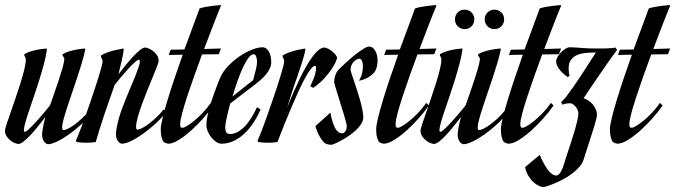

<svg xmlns="http://www.w3.org/2000/svg" viewBox="-75 -571 2715 772"><path d="M106 -94.2Q106 -94.7 106.4 -96.2Q106.9 -97.2 107.9 -101.1Q92.8 -81.5 77.1 -62Q61.5 -42.5 46.9 -27.1Q32.2 -11.7 19.8 -2Q7.3 7.8 -1 7.8Q-4.4 7.8 -13.2 4.9Q-22 2 -31 -4.6Q-40 -11.2 -47.4 -21.5Q-54.7 -31.7 -55.2 -45.9Q-55.2 -50.8 -49.1 -69.8Q-43 -88.9 -33.4 -116Q-23.9 -143.1 -13.2 -174.6Q-2.4 -206.1 7.1 -236.1Q16.6 -266.1 22.7 -291.5Q28.8 -316.9 28.8 -331.1Q28.8 -335 27.8 -337.9Q26.9 -340.8 25.9 -342.8Q24.4 -344.7 22.9 -346.2V-353Q33.7 -359.9 48.8 -364.5Q64 -369.1 78.1 -371.6Q94.2 -374.5 111.8 -376L113.8 -373Q110.4 -347.2 102.1 -315.7Q93.8 -284.2 83.5 -251.2Q73.2 -218.3 62.3 -186Q51.3 -153.8 42 -126.5Q32.7 -99.1 26.9 -78.4Q21 -57.6 21 -47.9Q21 -41 24.9 -41Q28.3 -41 35.2 -46.6Q42 -52.2 51 -61.3Q60.1 -70.3 70.3 -81.5Q80.6 -92.8 90.8 -104.7Q101.1 -116.7 110.1 -127.7Q119.1 -138.7 126 -147Q133.8 -168.9 143.1 -195.8Q152.3 -222.7 160.9 -248Q169.4 -273.4 175.5 -294.9Q181.6 -316.4 183.1 -328.1Q184.1 -333.5 183.1 -336.7Q182.1 -339.8 180.7 -342.3Q178.7 -344.7 176.8 -346.2V-353Q188 -359.9 203.1 -364.5Q218.3 -369.1 232.4 -371.6Q248.5 -374.5 266.1 -376L268.1 -373Q262.7 -347.2 253.7 -316.9Q244.6 -286.6 234.1 -255.1Q223.6 -223.6 213.1 -193.1Q202.6 -162.6 194.1 -136.2Q185.5 -109.9 180.2 -89.6Q174.8 -69.3 174.8 -59.1Q174.8 -52.7 176 -50.3Q177.2 -47.9 182.1 -47.9Q187 -48.3 198 -53.5Q209 -58.6 223.1 -68.8Q237.3 -79.1 253.7 -94Q270 -108.9 286.1 -128.9L296.9 -119.1Q276.4 -93.3 251 -70.1Q225.6 -46.9 200.4 -29.3Q175.3 -11.7 153.3 -1.5Q131.3 8.8 118.2 8.8Q115.7 8.8 111.8 6.8Q107.9 4.9 104 0.5Q100.1 -3.9 97.2 -11.5Q94.2 -19 94.2 -30.8Q94.2 -36.6 95.7 -45.9Q97.2 -55.2 99.1 -64.7Q101.1 -74.2 103 -82.3Q105 -90.3 106 -94.2Z M310.1 0Q304.7 1 298.3 1.5Q287.1 2.9 269 2.9Q260.7 2.9 251.5 2.2Q242.2 1.5 233.4 0L230 -4.9Q232.4 -9.8 238.5 -24.9Q244.6 -40 252.7 -61.5Q260.7 -83 270.3 -109.4Q279.8 -135.7 289.1 -163.1Q298.3 -190.4 307.1 -216.8Q315.9 -243.2 322.5 -265.1Q329.1 -287.1 333.3 -302.5Q337.4 -317.9 337.4 -323.2Q337.4 -328.6 336.2 -331.5Q335 -334.5 334 -336.9Q332.5 -338.9 331.1 -340.8V-348.1Q342.3 -355 357.4 -360.4Q372.6 -365.7 386.7 -369.1Q402.8 -373 420.4 -376L422.4 -373Q422.4 -367.2 419.9 -354Q417.5 -340.8 414.1 -325.7Q410.6 -310.5 407 -296.1Q403.3 -281.7 401.4 -272.9Q416.5 -292 432.1 -311.3Q447.8 -330.6 462.2 -345.7Q476.6 -360.8 488.8 -370.4Q501 -379.9 509.3 -379.9Q512.7 -379.9 521.2 -376.7Q529.8 -373.5 539.1 -366.9Q548.3 -360.4 555.4 -350.3Q562.5 -340.3 563 -326.2Q563 -321.3 556.2 -303.7Q549.3 -286.1 539.3 -261.7Q529.3 -237.3 517.6 -208.5Q505.9 -179.7 495.8 -151.9Q485.8 -124 479 -100.1Q472.2 -76.2 472.2 -61Q472.2 -55.2 473.4 -52.5Q474.6 -49.8 479 -49.8Q484.4 -50.3 495.1 -55.4Q505.9 -60.5 520 -70.8Q534.2 -81.1 550.5 -95.9Q566.9 -110.8 583 -130.9L594.2 -121.1Q573.7 -95.2 548.1 -72Q522.5 -48.8 497.6 -31.2Q472.7 -13.7 450.7 -3.4Q428.7 6.8 415 6.8Q412.6 6.8 408.7 4.9Q404.8 2.9 400.9 -1.5Q397 -5.9 394 -13.7Q391.1 -21.5 391.1 -33.2Q391.1 -39.1 392.6 -48.1Q394 -57.1 396 -66.7Q397.9 -76.2 400.1 -84.2Q402.3 -92.3 403.3 -96.2Q407.7 -113.3 415.8 -134.5Q423.8 -155.8 433.1 -178.7Q442.4 -201.7 452.1 -224.4Q461.9 -247.1 469.7 -266.8Q477.5 -286.6 482.4 -301.5Q487.3 -316.4 487.3 -324.2Q487.3 -331.1 483.4 -331.1Q478.5 -331.1 466.6 -320.3Q454.6 -309.6 440.2 -293.7Q425.8 -277.8 411.1 -260.5Q396.5 -243.2 386.2 -230Q376 -200.2 364.7 -168.7Q353.5 -137.2 343.3 -106.7Q333 -76.2 324.5 -48.8Q315.9 -21.5 310.1 0Z M813.5 -547.9Q807.6 -534.2 800 -515.1Q792.5 -496.1 783.7 -473.6Q774.9 -451.2 765.4 -425.8Q755.9 -400.4 745.6 -374L813.5 -376L804.7 -353L737.3 -352.1Q720.7 -307.6 705.1 -263.4Q689.5 -219.2 677 -181.2Q664.6 -143.1 657 -114.3Q649.4 -85.4 649.4 -71.8Q649.4 -63.5 651.4 -60.3Q653.3 -57.1 659.7 -57.1Q663.6 -57.1 676 -64.2Q688.5 -71.3 704.8 -84.5Q721.2 -97.7 739 -116.2Q756.8 -134.8 772.5 -157.2L783.2 -147Q766.1 -122.1 741.9 -95Q717.8 -67.9 692.4 -45.2Q667 -22.5 642.8 -7.8Q618.7 6.8 601.6 6.8Q599.1 6.8 592.3 4.6Q585.4 2.4 581.5 -2Q578.6 -5.9 575 -18.6Q571.3 -31.2 571.3 -51.8Q571.3 -65.9 578.9 -97.2Q586.4 -128.4 598.9 -169.4Q611.3 -210.4 627.2 -257.6Q643.1 -304.7 659.7 -351.1L603.5 -350.1L611.3 -371.1L666.5 -372.1L727.5 -537.1Q736.8 -540.5 751 -543Q765.1 -545.4 778.8 -547.4Q794.9 -549.3 811.5 -550.8Q811.5 -549.8 812.5 -549.3Q813.5 -548.8 813.5 -547.9Z M815.9 6.8Q805.2 6.8 794.4 -0.2Q783.7 -7.3 774.9 -18.3Q766.1 -29.3 760.5 -42.5Q754.9 -55.7 754.9 -67.9Q754.9 -82.5 758.5 -101.1Q762.2 -119.6 767.8 -139.6Q773.4 -159.7 780.3 -179.2Q787.1 -198.7 793.2 -215.1Q799.3 -231.4 804 -243.2Q808.6 -254.9 810.5 -258.8Q820.3 -282.2 841.1 -304.2Q861.8 -326.2 886.5 -343.3Q911.1 -360.4 936.3 -370.6Q961.4 -380.9 980.5 -380.9Q996.1 -380.9 1005.9 -363.8Q1015.6 -346.7 1015.6 -320.8Q1015.6 -307.6 1009.5 -294.9Q1003.4 -282.2 993.9 -271Q984.4 -259.8 973.4 -250Q962.4 -240.2 952.6 -232.9L850.6 -154.8Q841.8 -121.6 836.2 -95.9Q830.6 -70.3 830.6 -61Q830.6 -46.9 834.5 -39.6Q838.4 -32.2 850.6 -32.2Q876.5 -32.2 904.3 -57.9Q932.1 -83.5 958.5 -140.1L972.7 -130.9Q959.5 -100.1 942.1 -74.7Q924.8 -49.3 904.8 -31.2Q884.8 -13.2 862.1 -3.2Q839.4 6.8 815.9 6.8ZM944.8 -353Q935.1 -353 923.8 -337.9Q912.6 -322.8 901.4 -298.6Q890.1 -274.4 879.4 -243.9Q868.7 -213.4 859.9 -183.1L942.9 -249Q948.7 -270 953.6 -290.3Q958.5 -310.5 958.5 -320.8Q958.5 -326.2 957.8 -331.8Q957 -337.4 955.6 -342.3Q954.1 -347.2 951.4 -350.1Q948.7 -353 944.8 -353Z M1040.5 0Q1035.2 1 1028.8 1.5Q1017.6 2.9 999.5 2.9Q991.2 2.9 981.9 2.2Q972.7 1.5 963.4 0L960.4 -4.9Q962.9 -9.8 969 -24.9Q975.1 -40 983.2 -61.5Q991.2 -83 1000.5 -109.4Q1009.8 -135.7 1019.3 -163.1Q1028.8 -190.4 1037.4 -216.8Q1045.9 -243.2 1052.7 -265.1Q1059.6 -287.1 1063.5 -302.5Q1067.4 -317.9 1067.4 -323.2Q1067.4 -328.6 1066.4 -331.5Q1065.4 -334.5 1064.5 -336.9Q1063 -338.9 1061.5 -340.8V-348.1Q1072.8 -355 1087.6 -360.4Q1102.5 -365.7 1116.7 -369.1Q1132.8 -373 1150.4 -376L1152.8 -373Q1152.8 -368.7 1150.6 -359.4Q1148.4 -350.1 1145 -338.6Q1141.6 -327.1 1137.7 -314.9Q1133.8 -302.7 1130.1 -292Q1126.5 -281.2 1123.8 -273.4Q1121.1 -265.6 1120.6 -263.2Q1109.9 -234.4 1099.6 -202.6Q1089.4 -170.9 1079.6 -139.2Q1090.8 -167 1103.3 -195.6Q1115.7 -224.1 1128.4 -250.7Q1141.1 -277.3 1154.5 -301Q1168 -324.7 1180.7 -342Q1193.4 -359.4 1205.8 -369.6Q1218.3 -379.9 1229.5 -379.9Q1232.9 -379.9 1239.7 -377.2Q1246.6 -374.5 1253.9 -369.6Q1261.2 -364.7 1268.3 -357.7Q1275.4 -350.6 1279.8 -341.8Q1281.7 -338.9 1276.4 -325.4Q1271 -312 1258.8 -293.7Q1246.6 -275.4 1228 -255.1Q1209.5 -234.9 1184.6 -217.8L1172.4 -224.1Q1180.2 -240.2 1184.8 -251.7Q1189.5 -263.2 1191.9 -271.7Q1194.3 -280.3 1195.1 -286.6Q1195.8 -293 1195.8 -298.8Q1195.8 -306.2 1191.4 -306.2Q1184.6 -306.2 1174.1 -292.7Q1163.6 -279.3 1151.1 -256.3Q1138.7 -233.4 1124.8 -202.9Q1110.8 -172.4 1096.4 -138.4Q1082 -104.5 1067.6 -68.8Q1053.2 -33.2 1040.5 0Z M1408.7 -383.8Q1418.9 -383.8 1426.3 -376.7Q1433.6 -369.6 1438 -358.4Q1442.4 -347.2 1443.1 -332.5Q1443.8 -317.9 1440.4 -303.2Q1436.5 -285.6 1425 -274.7Q1413.6 -263.7 1400.9 -257.3Q1386.2 -250 1368.7 -246.1Q1378.9 -265.6 1381.6 -279.3Q1384.3 -293 1384.3 -305.2Q1384.3 -310.1 1383.5 -315.2Q1382.8 -320.3 1381.1 -324.7Q1379.4 -329.1 1376.5 -332Q1373.5 -335 1369.6 -335Q1365.2 -335 1359.1 -331.8Q1353 -328.6 1347.4 -322.8Q1341.8 -316.9 1338.1 -308.8Q1334.5 -300.8 1334.5 -291Q1334.5 -287.1 1338.4 -275.4Q1342.3 -263.7 1347.9 -246.8Q1353.5 -230 1360.1 -210Q1366.7 -189.9 1372.3 -169.9Q1377.9 -149.9 1381.8 -131.3Q1385.7 -112.8 1385.7 -99.1Q1385.7 -85.4 1377 -72Q1368.2 -58.6 1355 -46.4Q1341.8 -34.2 1325.9 -23.7Q1310.1 -13.2 1295.7 -5.4Q1281.2 2.4 1270.8 6.8Q1260.3 11.2 1257.3 11.2Q1252.9 11.2 1245.6 10Q1238.3 8.8 1233.4 5.9Q1228 2.9 1222.2 -4.4Q1216.3 -11.7 1210.7 -21.5Q1205.1 -31.2 1200.4 -42.5Q1195.8 -53.7 1193.4 -64L1253.4 -118.2Q1257.3 -94.7 1263.7 -76.7Q1266.6 -68.8 1270 -61.3Q1273.4 -53.7 1277.8 -47.9Q1282.2 -42 1287.6 -38.6Q1293 -35.2 1299.3 -35.2Q1309.1 -35.2 1314.2 -43.7Q1319.3 -52.2 1319.3 -64.9Q1319.3 -68.8 1315.7 -82.8Q1312 -96.7 1306.2 -115.2Q1300.3 -133.8 1293.9 -155Q1287.6 -176.3 1281.7 -194.6Q1275.9 -212.9 1272.2 -226.1Q1268.6 -239.3 1268.6 -242.2Q1268.6 -250.5 1271.7 -263.2Q1274.9 -275.9 1281.7 -285.2Q1284.2 -288.6 1293 -297.4Q1301.8 -306.2 1313.7 -317.1Q1325.7 -328.1 1339.4 -339.8Q1353 -351.6 1366.5 -361.3Q1379.9 -371.1 1390.9 -377.4Q1401.9 -383.8 1408.7 -383.8Z M1679.7 -547.9Q1673.8 -534.2 1666.3 -515.1Q1658.7 -496.1 1649.9 -473.6Q1641.1 -451.2 1631.6 -425.8Q1622.1 -400.4 1611.8 -374L1679.7 -376L1670.9 -353L1603.5 -352.1Q1586.9 -307.6 1571.3 -263.4Q1555.7 -219.2 1543.2 -181.2Q1530.8 -143.1 1523.2 -114.3Q1515.6 -85.4 1515.6 -71.8Q1515.6 -63.5 1517.6 -60.3Q1519.5 -57.1 1525.9 -57.1Q1529.8 -57.1 1542.2 -64.2Q1554.7 -71.3 1571 -84.5Q1587.4 -97.7 1605.2 -116.2Q1623 -134.8 1638.7 -157.2L1649.4 -147Q1632.3 -122.1 1608.2 -95Q1584 -67.9 1558.6 -45.2Q1533.2 -22.5 1509 -7.8Q1484.9 6.8 1467.8 6.8Q1465.3 6.8 1458.5 4.6Q1451.7 2.4 1447.8 -2Q1444.8 -5.9 1441.2 -18.6Q1437.5 -31.2 1437.5 -51.8Q1437.5 -65.9 1445.1 -97.2Q1452.6 -128.4 1465.1 -169.4Q1477.5 -210.4 1493.4 -257.6Q1509.3 -304.7 1525.9 -351.1L1469.7 -350.1L1477.5 -371.1L1532.7 -372.1L1593.8 -537.1Q1603 -540.5 1617.2 -543Q1631.3 -545.4 1645 -547.4Q1661.1 -549.3 1677.7 -550.8Q1677.7 -549.8 1678.7 -549.3Q1679.7 -548.8 1679.7 -547.9Z M1776.9 -94.2Q1776.9 -94.7 1777.3 -96.2Q1777.8 -97.2 1778.8 -101.1Q1763.7 -81.5 1748 -62Q1732.4 -42.5 1717.8 -27.1Q1703.1 -11.7 1690.7 -2Q1678.2 7.8 1669.9 7.8Q1666.5 7.8 1657.7 4.9Q1648.9 2 1639.9 -4.6Q1630.9 -11.2 1623.5 -21.5Q1616.2 -31.7 1615.7 -45.9Q1615.7 -50.8 1621.8 -69.8Q1627.9 -88.9 1637.5 -116Q1647 -143.1 1657.7 -174.6Q1668.5 -206.1 1678 -236.1Q1687.5 -266.1 1693.6 -291.5Q1699.7 -316.9 1699.7 -331.1Q1699.7 -335 1698.7 -337.9Q1697.8 -340.8 1696.8 -342.8Q1695.3 -344.7 1693.8 -346.2V-353Q1704.6 -359.9 1719.7 -364.5Q1734.9 -369.1 1749 -371.6Q1765.1 -374.5 1782.7 -376L1784.7 -373Q1781.2 -347.2 1772.9 -315.7Q1764.6 -284.2 1754.4 -251.2Q1744.1 -218.3 1733.2 -186Q1722.2 -153.8 1712.9 -126.5Q1703.6 -99.1 1697.8 -78.4Q1691.9 -57.6 1691.9 -47.9Q1691.9 -41 1695.8 -41Q1699.2 -41 1706.1 -46.6Q1712.9 -52.2 1721.9 -61.3Q1731 -70.3 1741.2 -81.5Q1751.5 -92.8 1761.7 -104.7Q1772 -116.7 1781 -127.7Q1790 -138.7 1796.9 -147Q1804.7 -168.9 1814 -195.8Q1823.2 -222.7 1831.8 -248Q1840.3 -273.4 1846.4 -294.9Q1852.5 -316.4 1854 -328.1Q1855 -333.5 1854 -336.7Q1853 -339.8 1851.6 -342.3Q1849.6 -344.7 1847.7 -346.2V-353Q1858.9 -359.9 1874 -364.5Q1889.2 -369.1 1903.3 -371.6Q1919.4 -374.5 1937 -376L1939 -373Q1933.6 -347.2 1924.6 -316.9Q1915.5 -286.6 1905 -255.1Q1894.5 -223.6 1884 -193.1Q1873.5 -162.6 1865 -136.2Q1856.4 -109.9 1851.1 -89.6Q1845.7 -69.3 1845.7 -59.1Q1845.7 -52.7 1846.9 -50.3Q1848.1 -47.9 1853 -47.9Q1857.9 -48.3 1868.9 -53.5Q1879.9 -58.6 1894 -68.8Q1908.2 -79.1 1924.6 -94Q1940.9 -108.9 1957 -128.9L1967.8 -119.1Q1947.3 -93.3 1921.9 -70.1Q1896.5 -46.9 1871.3 -29.3Q1846.2 -11.7 1824.2 -1.5Q1802.2 8.8 1789.1 8.8Q1786.6 8.8 1782.7 6.8Q1778.8 4.9 1774.9 0.5Q1771 -3.9 1768.1 -11.5Q1765.1 -19 1765.1 -30.8Q1765.1 -36.6 1766.6 -45.9Q1768.1 -55.2 1770 -64.7Q1772 -74.2 1773.9 -82.3Q1775.9 -90.3 1776.9 -94.2ZM1754.4 -493.2Q1754.4 -509.8 1765.4 -521Q1776.4 -532.2 1793 -532.2Q1810.1 -532.2 1821 -521Q1832 -509.8 1832 -493.2Q1832 -476.6 1821 -465.3Q1810.1 -454.1 1793 -454.1Q1776.4 -454.1 1765.4 -465.3Q1754.4 -476.6 1754.4 -493.2ZM1874 -493.2Q1874 -509.8 1885.3 -521Q1896.5 -532.2 1913.1 -532.2Q1929.7 -532.2 1940.9 -521Q1952.1 -509.8 1952.1 -493.2Q1952.1 -476.6 1940.9 -465.3Q1929.7 -454.1 1913.1 -454.1Q1896.5 -454.1 1885.3 -465.3Q1874 -476.6 1874 -493.2Z M2181.2 -547.9Q2175.3 -534.2 2167.7 -515.1Q2160.2 -496.1 2151.4 -473.6Q2142.6 -451.2 2133.1 -425.8Q2123.5 -400.4 2113.3 -374L2181.2 -376L2172.4 -353L2105 -352.1Q2088.4 -307.6 2072.8 -263.4Q2057.1 -219.2 2044.7 -181.2Q2032.2 -143.1 2024.7 -114.3Q2017.1 -85.4 2017.1 -71.8Q2017.1 -63.5 2019 -60.3Q2021 -57.1 2027.3 -57.1Q2031.2 -57.1 2043.7 -64.2Q2056.2 -71.3 2072.5 -84.5Q2088.9 -97.7 2106.7 -116.2Q2124.5 -134.8 2140.1 -157.2L2150.9 -147Q2133.8 -122.1 2109.6 -95Q2085.4 -67.9 2060.1 -45.2Q2034.7 -22.5 2010.5 -7.8Q1986.3 6.8 1969.2 6.8Q1966.8 6.8 1960 4.6Q1953.1 2.4 1949.2 -2Q1946.3 -5.9 1942.6 -18.6Q1939 -31.2 1939 -51.8Q1939 -65.9 1946.5 -97.2Q1954.1 -128.4 1966.6 -169.4Q1979 -210.4 1994.9 -257.6Q2010.7 -304.7 2027.3 -351.1L1971.2 -350.1L1979 -371.1L2034.2 -372.1L2095.2 -537.1Q2104.5 -540.5 2118.7 -543Q2132.8 -545.4 2146.5 -547.4Q2162.6 -549.3 2179.2 -550.8Q2179.2 -549.8 2180.2 -549.3Q2181.2 -548.8 2181.2 -547.9Z M2192.4 89.8Q2195.3 79.1 2200.9 62.3Q2206.5 45.4 2212.9 25.9Q2219.2 6.3 2226.1 -14.6Q2232.9 -35.6 2238.3 -54.7Q2243.7 -73.7 2247.1 -89.6Q2250.5 -105.5 2250.5 -115.2Q2250.5 -123.5 2246.8 -130.9Q2243.2 -138.2 2238 -143.8Q2232.9 -149.4 2227.5 -152.6Q2222.2 -155.8 2219.2 -155.8Q2209.5 -155.8 2200.7 -154.3Q2191.9 -152.8 2186.5 -149.9L2181.2 -160.2Q2190.9 -168.9 2203.4 -184.8Q2215.8 -200.7 2229.2 -220Q2242.7 -239.3 2256.3 -260Q2270 -280.8 2282.5 -300Q2294.9 -319.3 2304.9 -335.2Q2314.9 -351.1 2321.3 -359.9Q2300.8 -359.9 2281 -358.2Q2261.2 -356.4 2245.8 -349.9Q2230.5 -343.3 2220.9 -330.6Q2211.4 -317.9 2211.4 -295.9Q2211.4 -290.5 2212.2 -282.5Q2212.9 -274.4 2215.3 -266.1L2207.5 -261.2Q2186 -275.9 2173.6 -293Q2161.1 -310.1 2161.1 -324.2Q2161.1 -332.5 2166.7 -342.3Q2172.4 -352.1 2180.7 -360.6Q2189 -369.1 2198.5 -375Q2208 -380.9 2215.3 -380.9Q2228 -380.9 2238.8 -380.1Q2249.5 -379.4 2261.5 -378.4Q2273.4 -377.4 2287.8 -376.7Q2302.2 -376 2322.3 -376Q2331.1 -376 2342.5 -376Q2354 -376 2365 -376.5Q2376 -377 2385.3 -377.7Q2394.5 -378.4 2399.4 -379.9L2406.2 -370.1Q2399.9 -361.8 2389.6 -347.9Q2379.4 -334 2367.2 -316.4Q2355 -298.8 2341.6 -279.3Q2328.1 -259.8 2315.2 -241Q2302.2 -222.2 2291 -205.1Q2279.8 -188 2271.5 -175.8Q2280.8 -173.3 2290.3 -167.2Q2299.8 -161.1 2307.6 -152.3Q2315.4 -143.6 2320.3 -132.3Q2325.2 -121.1 2325.2 -107.9Q2325.2 -103.5 2322.5 -92.5Q2319.8 -81.5 2315.2 -66.4Q2310.5 -51.3 2304.9 -33.4Q2299.3 -15.6 2293.5 2.7Q2287.6 21 2282 37.8Q2276.4 54.7 2272.5 67.9Q2267.6 85.4 2254.4 100.3Q2241.2 115.2 2224.1 127.9Q2207 140.6 2188.2 150.4Q2169.4 160.2 2153.1 167Q2136.7 173.8 2125 177.5Q2113.3 181.2 2110.4 181.2Q2103 181.2 2092 176.3Q2081.1 171.4 2070.1 161.4Q2059.1 151.4 2049.8 136.2Q2040.5 121.1 2036.1 101.1L2095.2 51.8Q2105 75.2 2115.7 93.3Q2120.1 101.1 2125.5 108.6Q2130.9 116.2 2136.7 122.1Q2142.6 127.9 2148.7 131.3Q2154.8 134.8 2161.1 134.8Q2170.9 134.8 2179 121.3Q2187 107.9 2192.4 89.8Z M2619.6 -547.9Q2613.8 -534.2 2606.2 -515.1Q2598.6 -496.1 2589.8 -473.6Q2581.1 -451.2 2571.5 -425.8Q2562 -400.4 2551.8 -374L2619.6 -376L2610.8 -353L2543.5 -352.1Q2526.9 -307.6 2511.2 -263.4Q2495.6 -219.2 2483.2 -181.2Q2470.7 -143.1 2463.1 -114.3Q2455.6 -85.4 2455.6 -71.8Q2455.6 -63.5 2457.5 -60.3Q2459.5 -57.1 2465.8 -57.1Q2469.7 -57.1 2482.2 -64.2Q2494.6 -71.3 2511 -84.5Q2527.3 -97.7 2545.2 -116.2Q2563 -134.8 2578.6 -157.2L2589.4 -147Q2572.3 -122.1 2548.1 -95Q2523.9 -67.9 2498.5 -45.2Q2473.1 -22.5 2449 -7.8Q2424.8 6.8 2407.7 6.8Q2405.3 6.8 2398.4 4.6Q2391.6 2.4 2387.7 -2Q2384.8 -5.9 2381.1 -18.6Q2377.4 -31.2 2377.4 -51.8Q2377.4 -65.9 2385 -97.2Q2392.6 -128.4 2405 -169.4Q2417.5 -210.4 2433.3 -257.6Q2449.2 -304.7 2465.8 -351.1L2409.7 -350.1L2417.5 -371.1L2472.7 -372.1L2533.7 -537.1Q2543 -540.5 2557.1 -543Q2571.3 -545.4 2585 -547.4Q2601.1 -549.3 2617.7 -550.8Q2617.7 -549.8 2618.7 -549.3Q2619.6 -548.8 2619.6 -547.9Z"/></svg>

Font: Romanesco
Style: Regular
Weight: 400
Designer: Astigmatic (AOETI)
Foundry: Astigmatic (AOETI)
Version: Version 1.000